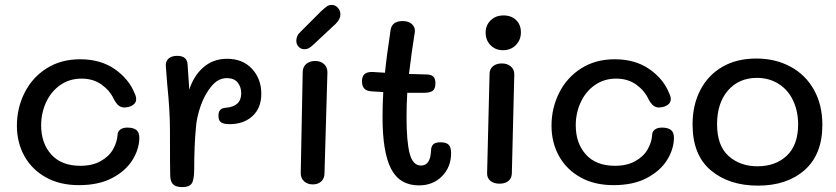

<svg xmlns="http://www.w3.org/2000/svg" viewBox="-20 -756 3412 784"><path d="M49 -243Q49 -315 80.5 -377.5Q112 -440 170.5 -477Q229 -514 307 -514Q391 -514 449 -473.5Q507 -433 530 -374Q536 -362 536 -351Q536 -328 504 -319Q492 -317 489 -317Q474 -317 464 -325.5Q454 -334 445 -351Q429 -386 395 -410.5Q361 -435 313 -435Q264 -435 226.5 -409Q189 -383 168.5 -339Q148 -295 148 -244Q148 -171 189.5 -125Q231 -79 308 -79Q357 -79 391 -98Q425 -117 441.5 -146Q458 -175 460 -205Q460 -218 470.5 -226.5Q481 -235 500 -235Q524 -235 536.5 -225.5Q549 -216 549 -192Q548 -146 520.5 -102Q493 -58 438 -29Q383 0 302 0Q224 0 167 -32Q110 -64 79.5 -119Q49 -174 49 -243Z M1047 -373Q1047 -315 1011 -282Q975 -249 918 -249Q893 -249 882.5 -256.5Q872 -264 872 -283Q872 -300 879.5 -307.5Q887 -315 902 -316Q965 -321 965 -375Q965 -401 950.5 -419Q936 -437 906 -437Q871 -437 843.5 -404Q816 -371 799.5 -324Q783 -277 780 -235Q773 -160 773 -67Q773 -22 763 -7Q753 8 725 8Q698 8 686.5 -3.5Q675 -15 675 -42Q674 -61 674 -223Q674 -304 663 -410L657 -487Q656 -506 668.5 -517Q681 -528 704 -528Q744 -528 746 -492L753 -390Q771 -447 811 -481.5Q851 -516 907 -516Q971 -516 1009 -475Q1047 -434 1047 -373Z M1208 -49 1216 -461Q1216 -482 1230 -494.5Q1244 -507 1267 -507Q1289 -507 1303 -494.5Q1317 -482 1317 -461L1305 -48Q1305 -28 1292 -15.5Q1279 -3 1257 -3Q1236 -3 1222 -15.5Q1208 -28 1208 -49ZM1190 -589Q1190 -610 1205 -624L1290 -709Q1306 -724 1315 -730Q1324 -736 1334 -736Q1349 -736 1359.5 -724.5Q1370 -713 1370 -697Q1370 -678 1351 -659L1259 -573Q1248 -563 1240.5 -559Q1233 -555 1223 -555Q1209 -555 1199.5 -565Q1190 -575 1190 -589Z M1822 -131Q1822 -74 1785 -36.5Q1748 1 1691 1Q1612 1 1577 -66.5Q1542 -134 1542 -278Q1542 -329 1545 -380L1497 -383Q1458 -385 1458 -424Q1458 -444 1468.5 -453.5Q1479 -463 1503 -462L1552 -459Q1558 -522 1575 -634Q1581 -670 1624 -670Q1649 -670 1662.5 -657Q1676 -644 1674 -626Q1660 -539 1650 -454Q1704 -452 1721 -452Q1740 -452 1749 -443.5Q1758 -435 1758 -417Q1758 -395 1748.5 -386.5Q1739 -378 1714 -377H1643Q1640 -329 1640 -278Q1640 -177 1653 -128.5Q1666 -80 1699 -80Q1737 -80 1740 -139Q1740 -157 1748.5 -166Q1757 -175 1779 -175Q1802 -175 1812 -165Q1822 -155 1822 -131Z M1963 -623Q1963 -653 1983.5 -673Q2004 -693 2036 -693Q2068 -693 2087.5 -674Q2107 -655 2107 -624Q2107 -593 2086.5 -572Q2066 -551 2034 -551Q2003 -551 1983 -571.5Q1963 -592 1963 -623ZM1969 -48 1979 -454Q1979 -474 1993 -485.5Q2007 -497 2029 -497Q2051 -497 2065.5 -485Q2080 -473 2080 -453L2070 -47Q2069 -27 2055.5 -16.5Q2042 -6 2020 -6Q1997 -6 1983 -17Q1969 -28 1969 -48Z M2232 -243Q2232 -315 2263.5 -377.5Q2295 -440 2353.5 -477Q2412 -514 2490 -514Q2574 -514 2632 -473.5Q2690 -433 2713 -374Q2719 -362 2719 -351Q2719 -328 2687 -319Q2675 -317 2672 -317Q2657 -317 2647 -325.5Q2637 -334 2628 -351Q2612 -386 2578 -410.5Q2544 -435 2496 -435Q2447 -435 2409.5 -409Q2372 -383 2351.5 -339Q2331 -295 2331 -244Q2331 -171 2372.5 -125Q2414 -79 2491 -79Q2540 -79 2574 -98Q2608 -117 2624.5 -146Q2641 -175 2643 -205Q2643 -218 2653.5 -226.5Q2664 -235 2683 -235Q2707 -235 2719.5 -225.5Q2732 -216 2732 -192Q2731 -146 2703.5 -102Q2676 -58 2621 -29Q2566 0 2485 0Q2407 0 2350 -32Q2293 -64 2262.5 -119Q2232 -174 2232 -243Z M2808 -248Q2808 -327 2839.5 -388Q2871 -449 2929.5 -483Q2988 -517 3068 -517Q3146 -517 3207.5 -484Q3269 -451 3303.5 -389.5Q3338 -328 3338 -246Q3338 -126 3266 -62Q3194 2 3075 2Q2957 2 2882.5 -60.5Q2808 -123 2808 -248ZM3239 -248Q3239 -302 3218.5 -345.5Q3198 -389 3159.5 -413.5Q3121 -438 3071 -438Q2997 -438 2952.5 -386.5Q2908 -335 2908 -249Q2908 -161 2955 -119Q3002 -77 3073 -77Q3147 -77 3193 -120.5Q3239 -164 3239 -248Z"/></svg>

Font: Mali Medium
Style: Regular
Weight: 500
Version: Version 1.000; ttfautohint (v1.6)